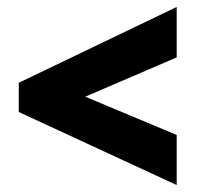

<svg xmlns="http://www.w3.org/2000/svg" viewBox="-20 -637 566 552"><path d="M488 -105 34 -315V-399L488 -617V-472L225 -359L488 -249Z"/></svg>

Font: Noto Sans Khmer UI Condensed Black
Style: Regular
Weight: 900
Width: 3
Designer: Danh Hong and the Monotype Design Team
Foundry: Monotype Imaging Inc.
Version: Version 2.002; ttfautohint (v1.8.4.7-5d5b)